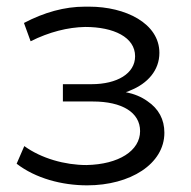

<svg xmlns="http://www.w3.org/2000/svg" viewBox="-20 -551 574 577"><path d="M242 6C371 6 474 -58 474 -152C474 -192 457 -224 423 -247C405 -260 383 -269 358 -274C363 -275 367 -277 371 -279C424 -300 459 -340 459 -392C459 -481 357 -531 248 -531H235C174 -531 113 -514 52 -482L72 -427C128 -455 184 -469 236 -470C322 -470 386 -439 386 -382C386 -330 332 -298 255 -298H169V-246H259C347 -246 401 -213 401 -157C401 -98 337 -57 240 -55C175 -55 104 -75 53 -112L30 -59C87 -15 166 6 242 6Z"/></svg>

Font: Montserrat Z
Style: Regular
Weight: 400
Designer: Julieta Ulanovsky
Foundry: Julieta Ulanovsky
Version: Version 8.000